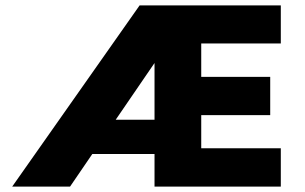

<svg xmlns="http://www.w3.org/2000/svg" viewBox="-20 -687 1123 707"><path d="M494 -667 25 0H238L320 -120H549V0H1014V-141H721V-263H975V-404H721V-527H1014V-667ZM406 -246 549 -455V-246Z"/></svg>

Font: Maven Pro
Style: Black
Weight: 900
Designer: Joe Prince
Foundry: Joe Prince
Version: Version 1.003